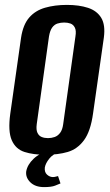

<svg xmlns="http://www.w3.org/2000/svg" viewBox="-20 -620 448 784"><path d="M166 12Q116 12 80 0.5Q44 -11 28 -47.5Q12 -84 22 -156L66 -466Q74 -519 99 -548Q124 -577 164 -588.5Q204 -600 253 -600Q303 -600 339.5 -588Q376 -576 393.5 -547Q411 -518 404 -466L360 -157Q350 -84 323 -47.5Q296 -11 256.5 0.5Q217 12 166 12ZM176 -56Q190 -56 203 -60.5Q216 -65 225.5 -77.5Q235 -90 238 -113L288 -471Q292 -495 285.5 -507.5Q279 -520 267.5 -524Q256 -528 242 -528Q228 -528 215 -524Q202 -520 193 -507.5Q184 -495 180 -471L130 -113Q127 -90 133 -77.5Q139 -65 150.5 -60.5Q162 -56 176 -56ZM160 144Q124 144 104 124.5Q84 105 87 80Q92 52 117.5 28Q143 4 178 -1L224 0Q196 9 181 28Q166 47 163 64Q161 83 172 93Q183 103 196 103Q203 103 209 101Q215 99 217 99L227 129Q220 132 205 138Q190 144 160 144Z"/></svg>

Font: Alumni Sans
Style: Bold Italic
Weight: 700
Italic angle: -8°
Designer: Robert E. Leuschke
Foundry: Robert E. Leuschke
Version: Version 1.016